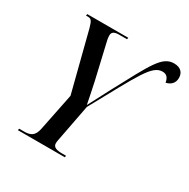

<svg xmlns="http://www.w3.org/2000/svg" viewBox="-162 -866 999 1014"><g transform="rotate(30 338.0 -359.0)"><path d="M77 0H363L365 -10H343C308 -10 285 -16 285 -41C285 -48 286 -56 289 -69L331 -288C484 -566 521 -650 585 -650C612 -650 623 -632 627 -607C655 -613 676 -631 676 -664C676 -691 661 -718 616 -718C544 -718 512 -647 395 -429C367 -375 343 -330 326 -297C319 -336 307 -389 299 -428L254 -622C248 -644 245 -661 245 -675C245 -695 258 -704 288 -704H336L338 -714H88L86 -704H97C119 -704 124 -694 135 -656L227 -296L181 -69C171 -18 145 -10 107 -10H79Z"/></g></svg>

Font: Noto Serif Display Condensed Medium
Style: Italic
Weight: 500
Width: 3
Italic angle: -12°
Designer: Monotype Design Team
Foundry: Monotype Imaging Inc.
Version: Version 2.009